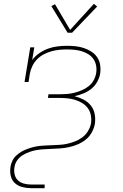

<svg xmlns="http://www.w3.org/2000/svg" viewBox="-20 -777 640 1002"><path d="M142 205Q119 205 96 199Q73 193 57 178Q41 163 36 140Q31 117 35 93Q36 85 38.5 77.5Q41 70 44.5 62.5Q48 55 53 48Q58 41 64 35.5Q70 30 77 24.5Q84 19 91 15Q98 11 105.5 7.5Q113 4 121 1Q129 -2 136.5 -4.5Q144 -7 152 -9Q160 -11 168 -12.5Q176 -14 183.5 -15Q191 -16 199 -16.5Q207 -17 215 -17.5Q223 -18 232 -18.5Q241 -19 247 -19Q268 -20 288.5 -21Q309 -22 330 -26.5Q351 -31 371.5 -39Q392 -47 410 -60.5Q428 -74 439.5 -93.5Q451 -113 455 -133Q458 -155 454 -176Q450 -197 438 -213Q426 -229 408.5 -239.5Q391 -250 371.5 -256Q352 -262 330.5 -264Q309 -266 288 -266H230L233 -285H291Q310 -285 329.5 -286.5Q349 -288 368.5 -293Q388 -298 407 -306Q426 -314 442.5 -327Q459 -340 469 -358.5Q479 -377 482 -396Q485 -416 481.5 -435Q478 -454 467.5 -469Q457 -484 441 -494Q425 -504 407 -509.5Q389 -515 369.5 -517Q350 -519 330 -519Q310 -519 289.5 -517Q269 -515 249 -509.5Q229 -504 209.5 -494Q190 -484 174.5 -468.5Q159 -453 149.5 -433.5Q140 -414 136 -394L129 -349H108L138 -530H159L148 -464Q164 -485 186 -500Q208 -515 232 -523.5Q256 -532 281 -535Q306 -538 331 -538Q353 -538 375.5 -535.5Q398 -533 418.5 -526Q439 -519 457 -507.5Q475 -496 487 -478.5Q499 -461 502.5 -438.5Q506 -416 503 -394Q499 -371 487 -349.5Q475 -328 456 -313Q437 -298 414.5 -289Q392 -280 369 -275Q393 -269 415.5 -257.5Q438 -246 453.5 -227Q469 -208 474 -182.5Q479 -157 475 -130Q471 -108 459 -86Q447 -64 427.5 -48.5Q408 -33 385.5 -23.5Q363 -14 339.5 -9Q316 -4 293.5 -2.5Q271 -1 247 0Q247 0 247 0Q247 0 247 0H246Q227 1 208.5 2Q190 3 172 6Q154 9 135 15.5Q116 22 99.5 32Q83 42 71 58Q59 74 56 93Q52 112 56 131.5Q60 151 73 163.5Q86 176 104.5 181Q123 186 142 186H213V205ZM333 -606 248 -745 267 -755 346 -621 470 -757 487 -743 356 -606Z"/></svg>

Font: Iosevka Slab Thin Extended
Style: Italic
Weight: 100
Width: 7
Italic angle: -9°
Monospace: yes
Designer: Belleve Invis
Foundry: Belleve Invis
Version: Version 11.1.0; ttfautohint (v1.8.3)